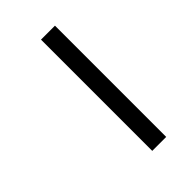

<svg xmlns="http://www.w3.org/2000/svg" viewBox="-194 -690 759 759"><g transform="rotate(-45 185.5 -311.0)"><path d="M189 0V-622H267V0Z"/></g></svg>

Font: Noto Sans Gurmukhi UI SemiCondensed
Style: Regular
Weight: 400
Width: 4
Designer: Jelle Bosma - Monotype Design Team
Foundry: Monotype Imaging Inc.
Version: Version 2.004; ttfautohint (v1.8.4.7-5d5b)